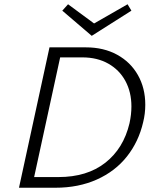

<svg xmlns="http://www.w3.org/2000/svg" viewBox="-20 -880 728 900"><path d="M410 -712 272 -830 299 -860 421 -770 578 -860 596 -830ZM661 -389Q661 -347 651 -307Q630 -216 575 -146.5Q520 -77 434 -38.5Q348 0 240 0H69L212 -658H383Q466 -658 529 -623.5Q592 -589 626.5 -528Q661 -467 661 -389ZM596 -381Q596 -448 568 -500Q540 -552 488 -581.5Q436 -611 366 -611H262L140 -50H254Q388 -50 473.5 -117Q559 -184 587 -302Q596 -343 596 -381Z"/></svg>

Font: Ysabeau Infant Semilight
Style: Italic
Weight: 300
Italic angle: -12°
Designer: Christian Thalmann (Catharsis Fonts)
Version: Version 0.003